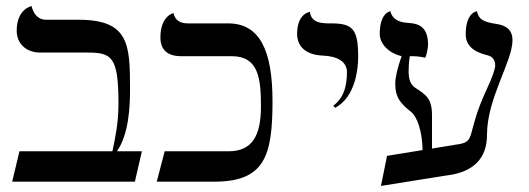

<svg xmlns="http://www.w3.org/2000/svg" viewBox="-20 -598 1740 632"><path d="M238 -533H131C104 -533 89 -555 84 -578C84 -578 35 -569 35 -497C35 -456 64 -425 113 -425H267C348 -425 370 -412 370 -256C370 -194 359 -142 350 -100H44L20 0H424L447 -100H365C404 -156 408 -247 408 -302C408 -451 406 -533 238 -533Z M839 -248C839 -151 810 -100 732 -100H522L496 0H685C851 0 877 -84 877 -265C877 -434 834 -521 731 -521H599C572 -521 556 -532 551 -555C551 -555 508 -546 508 -475C508 -434 531 -413 577 -413H743C830 -413 839 -342 839 -248Z M1083 -243C1149 -278 1159 -369 1159 -411C1159 -502 1141 -521 1071 -521C1040 -521 1005 -521 1000 -559C1000 -559 958 -554 958 -487C958 -443 989 -417 1043 -415C1092 -413 1122 -394 1122 -361C1122 -315 1112 -276 1077 -250Z M1481 -122 1402 -109V-219C1402 -274 1382 -286 1347 -309C1330 -320 1325 -339 1325 -364C1325 -378 1326 -395 1329 -413C1345 -413 1358 -413 1380 -408C1384 -417 1389 -440 1389 -451C1389 -519 1347 -521 1319 -523C1308 -524 1273 -527 1265 -561C1265 -561 1230 -557 1230 -487C1230 -451 1263 -422 1302 -413C1289 -377 1281 -343 1281 -323C1281 -276 1299 -257 1334 -229C1352 -214 1370 -169 1371 -104L1254 -85L1234 14L1447 -20C1537 -30 1583 -75 1583 -154C1583 -275 1667 -395 1667 -466C1667 -496 1650 -514 1615 -519C1568 -526 1556 -535 1550 -561C1550 -561 1513 -558 1513 -485C1513 -450 1537 -427 1585 -416C1601 -412 1610 -401 1610 -382C1610 -372 1601 -344 1583 -306C1510 -150 1552 -131 1481 -122Z"/></svg>

Font: Libertinus Sans
Style: Bold
Weight: 700
Designer: Philipp H. Poll, Khaled Hosny
Foundry: Caleb Maclennan
Version: Version 7.050;RELEASE